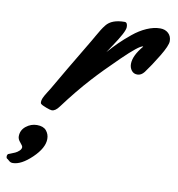

<svg xmlns="http://www.w3.org/2000/svg" viewBox="-204 -465 710 768"><g transform="rotate(10 151.0 -81.0)"><path d="M432.1 -353Q432.1 -335 405 -290.3Q377.9 -245.6 355 -214.8Q342.8 -199.2 327.1 -199.2Q312 -199.2 303.5 -210.4Q294.9 -221.7 294.9 -236.8Q294.9 -270.5 331.1 -313L330.1 -314Q314 -312.5 250.2 -250.5Q186.5 -188.5 147.9 -146Q97.2 -90.3 44.9 -20Q29.8 1 15.1 1Q8.8 1 -8.5 -5.6Q-25.9 -12.2 -29.8 -16.1Q-33.2 -18.1 -33.2 -23.9Q-33.2 -31.7 -29.3 -40.8Q-25.4 -49.8 -14.9 -66.4Q-4.4 -83 -3.9 -84Q38.1 -157.2 124 -300.8Q127.9 -307.6 136.7 -323Q145.5 -338.4 152.3 -349.4Q159.2 -360.4 167 -370.1Q189 -397.9 241.2 -397.9Q252.9 -397.9 252.9 -378.9Q252.9 -368.7 241.9 -348.1Q231 -327.6 210.4 -296.9L189.9 -266.1Q211.4 -290.5 230.5 -309.3Q249.5 -328.1 276.4 -350.1Q303.2 -372.1 331.5 -384.5Q359.9 -397 386.2 -397Q406.2 -397 419.2 -385Q432.1 -373 432.1 -353ZM17.6 117.2Q17.6 153.8 -25.1 194.8Q-67.9 235.8 -102.1 235.8Q-111.3 235.8 -117.4 230Q-123.5 224.1 -125 223.6Q-130.4 222.2 -130.4 213.9Q-130.4 207 -126 203.6Q-125.5 203.1 -116.7 200Q-107.9 196.8 -99.4 192.9Q-90.8 189 -83.3 181.9Q-75.7 174.8 -75.7 167Q-75.7 161.6 -86.2 149.9Q-96.7 138.2 -96.7 126.5Q-96.7 101.1 -76.7 85.2Q-56.6 69.3 -32.2 69.3Q-6.3 69.3 5.6 83.5Q17.6 97.7 17.6 117.2Z"/></g></svg>

Font: Yellowtail
Style: Regular
Weight: 400
Designer: Astigmatic (AOETI)
Foundry: Astigmatic (AOETI)
Version: Version 1.000